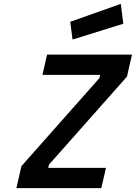

<svg xmlns="http://www.w3.org/2000/svg" viewBox="-20 -975 704 995"><path d="M224 -692H664L638 -578L234 -122L230 -105H529L505 0H65L91 -114L495 -570L499 -587H200ZM606 -955 619 -852 356 -770 344 -862Z"/></svg>

Font: Panefresco 750wt
Style: Italic
Weight: 750
Foundry: Campivisivi & Chank Co
Version: Version 1.000